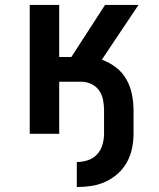

<svg xmlns="http://www.w3.org/2000/svg" viewBox="-20 -540 640 775"><path d="M290 215V114Q312 114 334 107Q356 100 371.5 83.5Q387 67 393.5 44.5Q400 22 400 0V-95Q400 -116 396 -136.5Q392 -157 380.5 -174Q369 -191 349.5 -200.5Q330 -210 309 -210H219V0H100V-520H219V-310H268L404 -520H539L391 -299Q422 -288 448 -268Q474 -248 490 -220Q506 -192 512.5 -159.5Q519 -127 519 -95V0Q519 29 513 58.5Q507 88 492.5 114.5Q478 141 455.5 161Q433 181 406 193.5Q379 206 349 210.5Q319 215 290 215Z"/></svg>

Font: Iosevka Aile
Style: Bold
Weight: 700
Designer: Belleve Invis
Foundry: Belleve Invis
Version: Version 28.0.1; ttfautohint (v1.8.4)